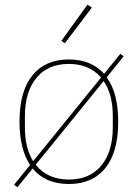

<svg xmlns="http://www.w3.org/2000/svg" viewBox="-20 -771 588 817"><path d="M371 -739 256 -587 241 -597 352 -751ZM54 26 40 15 108 -69Q63 -137 63 -253Q63 -383 118 -450.5Q173 -518 273 -518Q368 -518 423 -457L492 -542L506 -531L434 -442Q483 -375 483 -253Q483 -123 428 -55.5Q373 12 273 12Q173 12 119 -54ZM273 -7Q362 -7 411 -66.5Q460 -126 460 -229V-277Q460 -370 421 -426L132 -70Q182 -7 273 -7ZM86 -229Q86 -141 121 -85L410 -441Q360 -499 273 -499Q184 -499 135 -439.5Q86 -380 86 -277Z"/></svg>

Font: IBM Plex Sans Thin
Style: Regular
Weight: 100
Designer: Mike Abbink, Paul van der Laan, Pieter van Rosmalen
Foundry: Bold Monday
Version: Version 3.0